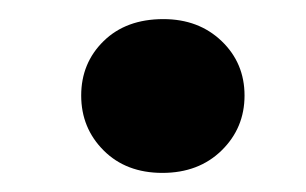

<svg xmlns="http://www.w3.org/2000/svg" viewBox="-20 -425 320 201"><path d="M150 -244Q112 -244 88.5 -267.5Q65 -291 65 -325Q65 -359 88.5 -382Q112 -405 151 -405Q188 -405 212 -382Q236 -359 236 -325Q236 -291 212 -267.5Q188 -244 150 -244Z"/></svg>

Font: DM Sans 9pt ExtraBold
Style: Italic
Weight: 800
Italic angle: -10°
Version: Version 4.004;gftools[0.9.30]